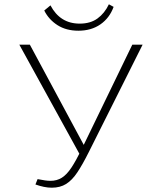

<svg xmlns="http://www.w3.org/2000/svg" viewBox="-20 -866 729 894"><path d="M221 8Q203 8 184 4Q165 0 145 -7L155 -32Q176 -28 189.5 -26Q203 -24 215 -24Q245 -24 268 -38.5Q291 -53 312.5 -85.5Q334 -118 360 -171L596 -658H644L393 -157Q365 -101 340.5 -64Q316 -27 288 -9.5Q260 8 221 8ZM354 -142 70 -658H119L382 -169ZM345 -723Q288 -723 247.5 -749Q207 -775 186 -817L215 -841Q237 -799 271 -777.5Q305 -756 351 -756Q401 -756 434 -780Q467 -804 487 -846L509 -834Q490 -782 447.5 -752.5Q405 -723 345 -723Z"/></svg>

Font: Ysabeau Office ExtraLight
Style: Regular
Weight: 250
Designer: Christian Thalmann (Catharsis Fonts)
Version: Version 2.001;gftools[0.9.30]; featfreeze: tnum,lnum,ss02